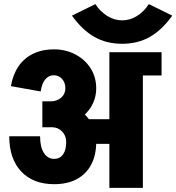

<svg xmlns="http://www.w3.org/2000/svg" viewBox="-20 -914 858 934"><path d="M298 -484Q298 -512 282 -530Q266 -548 241 -548V-674Q300 -674 347 -649Q394 -624 421 -581.5Q448 -539 448 -484ZM178 -469 33 -495Q43 -552 70.5 -592Q98 -632 142 -653Q186 -674 242 -674V-548Q217 -548 200 -527.5Q183 -507 178 -469ZM382 -214V-334H608V-214ZM302 -223Q302 -254 282 -274.5Q262 -295 233 -295V-418Q295 -418 343.5 -392.5Q392 -367 420 -323Q448 -279 448 -223ZM244 -18Q141 -18 83 -80Q25 -142 25 -251H175Q175 -199 193.5 -170Q212 -141 244 -141ZM243 -18V-141Q271 -141 286.5 -162.5Q302 -184 302 -223H448Q448 -159 423.5 -113Q399 -67 353.5 -42.5Q308 -18 243 -18ZM186 -295V-421H227V-295ZM226 -295V-421Q257 -421 277.5 -439Q298 -457 298 -485H448Q448 -431 419 -388Q390 -345 340 -320Q290 -295 226 -295ZM512 0V-660H675V0ZM553 -547V-660H766V-547ZM574 -701V-815Q612 -815 646 -836Q680 -857 704 -894L818 -838Q768 -768 709 -734.5Q650 -701 574 -701ZM574 -701Q498 -701 439 -734.5Q380 -768 330 -838L444 -894Q468 -857 502.5 -836Q537 -815 574 -815Z"/></svg>

Font: Akshar Light
Style: Regular
Weight: 300
Designer: Tall Chai
Foundry: Tall Chai
Version: Version 1.100